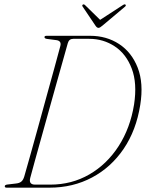

<svg xmlns="http://www.w3.org/2000/svg" viewBox="-20 -865 672 885"><path d="M2 -6.5Q2 -13 14.5 -14.5L52.5 -19Q69 -20.5 78 -27.8Q87 -35 92 -52Q102 -86.5 118.5 -145.5Q135 -204.5 154.8 -276Q174.5 -347.5 194.2 -419.5Q214 -491.5 231 -552.8Q248 -614 258 -652.5Q264.5 -676.5 240 -680L197.5 -685.5Q185 -687 185 -694Q185 -700 195 -700H395Q471 -700 529 -662Q587 -624 614.8 -552.8Q642.5 -481.5 626.5 -381.5Q608 -264.5 550 -179Q492 -93.5 404 -46.8Q316 0 208.5 0H10.5Q2 0 2 -6.5ZM211.5 -14Q310.5 -14 391.8 -61Q473 -108 526.8 -191.5Q580.5 -275 598 -383.5Q613 -481.5 587.2 -549Q561.5 -616.5 509 -651.2Q456.5 -686 391.5 -686H317.5Q298 -686 292.5 -666Q283.5 -634.5 269.8 -585.2Q256 -536 239.2 -476.5Q222.5 -417 205 -354.2Q187.5 -291.5 171 -232.2Q154.5 -173 141 -124.5Q127.5 -76 119.5 -45.5Q111 -14 142 -14ZM453 -747.5Q440.5 -736.5 434 -736.5Q426.5 -736.5 419.5 -747.5L361 -834.5Q357 -840.5 362 -844Q367 -846.5 372.5 -841L441.5 -773.5L545.5 -841Q554.5 -847 558 -844Q562.5 -840 556.5 -834.5Z"/></svg>

Font: Fraunces 144pt Soft Thin
Style: Italic
Weight: 100
Italic angle: -16°
Version: Version 1.000;[0bf87f6ff]